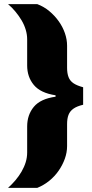

<svg xmlns="http://www.w3.org/2000/svg" viewBox="-20 -763 445 933"><path d="M19 150Q38 133 55 113Q72 93 85 70.5Q98 48 105 25Q112 2 112 -22V-148Q112 -205 144.5 -244Q177 -283 250 -293V-300Q177 -311 144.5 -350Q112 -389 112 -445V-572Q112 -595 105 -618.5Q98 -642 85 -664Q72 -686 55 -706.5Q38 -727 19 -743H161Q193 -731 219.5 -709Q246 -687 265.5 -659.5Q285 -632 295.5 -601.5Q306 -571 306 -541V-433Q306 -407 313 -388.5Q320 -370 337 -358.5Q354 -347 384 -339V-254Q354 -247 337 -235Q320 -223 313 -205Q306 -187 306 -160V-53Q306 -22 295 8.5Q284 39 265 66.5Q246 94 219.5 115.5Q193 137 161 150Z"/></svg>

Font: Saira SemiExpanded Black
Style: Regular
Weight: 900
Width: 6
Designer: Hector Gatti with collaboration of the Omnibus-Type team
Foundry: Omnibus-Type
Version: Version 1.101